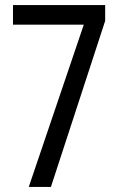

<svg xmlns="http://www.w3.org/2000/svg" viewBox="-20 -734 469 754"><path d="M93 0H180L393 -652V-714H31V-637H309Z"/></svg>

Font: Noto Sans Arabic ExtCond
Style: Regular
Weight: 400
Width: 2
Designer: Monotype Design Team, Nadine Chahine, Nizar Qandah and Khaled Hosny
Foundry: Monotype Imaging Inc.
Version: Version 2.012